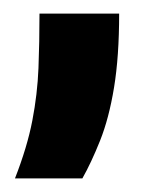

<svg xmlns="http://www.w3.org/2000/svg" viewBox="-20 -129 219 282"><path d="M2 133Q20 87 27.5 48Q35 9 36.5 -29Q38 -67 38 -109H155Q155 -46 147.5 -0.5Q140 45 127 77.5Q114 110 101 133Z"/></svg>

Font: Bricolage Grotesque 48pt Condensed ExtraBold SemiBold
Style: Regular
Weight: 600
Version: Version 1.000;gftools[0.9.30]